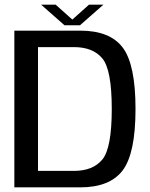

<svg xmlns="http://www.w3.org/2000/svg" viewBox="-20 -807 647 827"><path d="M41.8 0H325.7Q452.9 0 508.3 -73Q563.7 -146.1 563.7 -337.7Q563.7 -529.3 508.5 -602.2Q453.4 -675 325.7 -675H41.8ZM143.7 -70.9V-604.1H298.4Q380.4 -604.1 420.9 -555.3Q461.4 -506.5 461.4 -337.7Q461.4 -169 420.9 -120Q380.4 -70.9 298.4 -70.9ZM257.7 -698.2H324.6L425.4 -786.9H363.4L291.5 -722.7L219.7 -786.9H157.1Z"/></svg>

Font: Anybody Thin
Style: Regular
Weight: 100
Designer: Tyler Finck
Foundry: Etcetera Type Company
Version: Version 1.114;gftools[0.9.25]